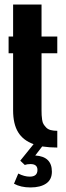

<svg xmlns="http://www.w3.org/2000/svg" viewBox="-20 -654 292 851"><path d="M233.9 -492.2V-418H164.1V-165Q164.1 -150.9 164.6 -143.6Q165 -136.2 166.7 -123.5Q168.5 -110.8 172.9 -103.8Q177.2 -96.7 184.6 -88.9Q191.9 -81.1 204.3 -77.6Q216.8 -74.2 233.9 -74.2V0Q200.2 0 167 -4.9L136.2 35.2Q210 39.6 210 106.9Q210 142.1 184.6 159.4Q159.2 176.8 115.2 176.8Q71.8 176.8 42 160.2L61 115.2Q87.9 128.9 111.8 128.9Q146 128.9 146 99.1Q146 73.2 115.2 73.2Q99.6 73.2 89.8 77.1L69.8 58.1L128.9 -15.1Q82.5 -31.7 60.3 -68.1Q38.1 -104.5 38.1 -165V-418H18.1V-492.2H38.1V-633.8H164.1V-492.2Z"/></svg>

Font: Margherita Black
Style: Regular
Weight: 900
Designer: James Puckett
Foundry: Dunwich Type Founders
Version: Version 1.008;hotconv 1.0.109;makeotfexe 2.5.65596